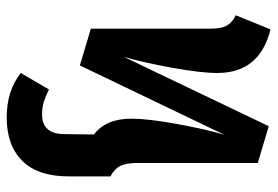

<svg xmlns="http://www.w3.org/2000/svg" viewBox="-144 -440 808 559"><g transform="rotate(90 259.5 -161.0)"><path d="M494 -79V43Q494 132 449 177.5Q404 223 322 223Q245 223 193 182L241 100Q261 110 277 115Q293 120 314 120Q371 120 371 54L372 -31Q326 -66 326 -140Q326 -188 341.5 -273Q357 -358 373 -411L171 10L64 -22V-370Q64 -401 55.5 -417Q47 -433 25 -444L66 -545Q193 -514 193 -390Q193 -342 177.5 -257Q162 -172 146 -118L348 -540L455 -508V-158Q455 -125 463.5 -108Q472 -91 494 -79Z"/></g></svg>

Font: Fira Sans Condensed SemiBold
Style: Regular
Weight: 600
Width: 3
Designer: bBox Type GmbH & Carrois Corporate GbR & Edenspiekermann AG
Foundry: bBox Type GmbH & Carrois Corporate GbR & Edenspiekermann AG
Version: Version 4.301